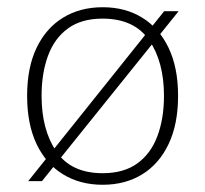

<svg xmlns="http://www.w3.org/2000/svg" viewBox="-20 -501 566 531"><path d="M58 0 434 -470H474L96 0ZM264 10Q201.5 10 154.5 -18.8Q107.5 -47.5 81.2 -102.5Q55 -157.5 55 -236Q55 -314 81.2 -368.8Q107.5 -423.5 154.5 -452.2Q201.5 -481 264 -481Q326.5 -481 373.2 -452.2Q420 -423.5 446.2 -368.8Q472.5 -314 472.5 -236Q472.5 -157.5 446.2 -102.5Q420 -47.5 373.2 -18.8Q326.5 10 264 10ZM264 -22Q322.5 -22 360 -49.2Q397.5 -76.5 415.5 -125Q433.5 -173.5 433.5 -236Q433.5 -330 392.5 -389.8Q351.5 -449.5 263.5 -449.5Q205 -449.5 167.8 -422.2Q130.5 -395 112.8 -346.8Q95 -298.5 95 -236Q95 -142 135.8 -82Q176.5 -22 264 -22Z"/></svg>

Font: Karla ExtraLight
Style: Regular
Weight: 250
Designer: Jonathan Pinhorn
Version: Version 2.004;gftools[0.9.33]